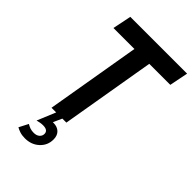

<svg xmlns="http://www.w3.org/2000/svg" viewBox="-276 -792 1120 1120"><g transform="rotate(45 284.0 -232.0)"><path d="M149 0 248.5 -584.5H75.5L99 -700H567.5L544.5 -584.5H371L271.5 0ZM288.5 122.5Q288.5 171 253.2 203.5Q218 236 165.5 236Q141 236 123.2 230.2Q105.5 224.5 93 217L122.5 160Q135.5 168 148.5 172.5Q161.5 177 179 177Q201.5 177 214.8 165.5Q228 154 228 137Q228 107 186.5 107Q165.5 107 140 114.5L187.5 0H238.5L214 54Q216.5 54 219 54Q251 54 269.8 72Q288.5 90 288.5 122.5Z"/></g></svg>

Font: Cabin Condensed
Style: Bold Italic
Weight: 700
Width: 3
Italic angle: -10°
Designer: Pablo Impallari
Foundry: Pablo Impallari. http://www.impallari.com Igino Marini. http://www.ikern.com
Version: Version 3.001; ttfautohint (v1.8.3)